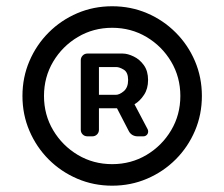

<svg xmlns="http://www.w3.org/2000/svg" viewBox="-20 -757 710 608"><path d="M51.1 -453.1Q51.1 -512.1 73.2 -563.6Q95.2 -615.1 134.2 -654.1Q173.3 -693.2 224.8 -715.2Q276.3 -737.2 335.2 -737.2Q394.2 -737.2 445.7 -715.2Q497.2 -693.2 536.2 -654.1Q575.3 -615.1 597.3 -563.6Q619.3 -512.1 619.3 -453.1Q619.3 -394.2 597.3 -342.7Q575.3 -291.2 536.2 -252.1Q497.2 -213.1 445.7 -191.1Q394.2 -169 335.2 -169Q276.3 -169 224.8 -191.1Q173.3 -213.1 134.2 -252.1Q95.2 -291.2 73.2 -342.7Q51.1 -394.2 51.1 -453.1ZM551.1 -453.1Q551.1 -512.8 522 -561.8Q492.9 -610.8 443.9 -639.9Q394.9 -669 335.2 -669Q275.6 -669 226.6 -639.9Q177.6 -610.8 148.4 -561.8Q119.3 -512.8 119.3 -453.1Q119.3 -393.5 148.4 -344.5Q177.6 -295.5 226.6 -266.3Q275.6 -237.2 335.2 -237.2Q394.9 -237.2 443.9 -266.3Q492.9 -295.5 522 -344.5Q551.1 -393.5 551.1 -453.1ZM256.7 -325.3H272.7Q281.2 -325.3 287.3 -331.3Q293.3 -337.4 293.3 -345.9V-414.1H350.5L387.8 -342Q391.7 -334.2 399.1 -329.7Q406.6 -325.3 415.5 -325.3H433.9Q440.3 -325.3 444.8 -329.7Q449.2 -334.2 449.2 -340.6Q449.2 -344.8 447.4 -348L405.9 -426.8Q423.3 -437.1 436.1 -456.7Q448.9 -475.9 448.9 -503.6Q448.9 -532 435.7 -550.4Q422.2 -569.2 403.4 -578.1Q384.2 -587.4 368.6 -587.4H256.7Q247.9 -587.4 241.8 -581.1Q235.8 -574.9 235.8 -566.4V-345.9Q235.8 -337.4 241.8 -331.3Q247.9 -325.3 256.7 -325.3ZM372.2 -536.2Q385.7 -527.7 385.7 -503.6Q385.7 -480.1 372.2 -468.4Q358.3 -456.7 346.6 -456.7H293.3V-544.7H348Q358.3 -544.7 372.2 -536.2Z"/></svg>

Font: DeltaSans
Style: Regular
Weight: 400
Designer: Rasmus Andersson
Foundry: rsms
Version: Version 3.012